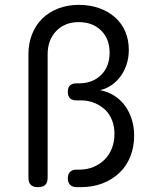

<svg xmlns="http://www.w3.org/2000/svg" viewBox="-20 -760 640 790"><path d="M176 -30Q176 -9 166.5 0.5Q157 10 136 10Q116 10 106.5 0.5Q97 -9 97 -30V-536Q97 -582 112 -619.5Q127 -657 154 -683.5Q181 -710 219.5 -725Q258 -740 304 -740Q350 -740 388 -726.5Q426 -713 453.5 -688.5Q481 -664 495.5 -630Q510 -596 510 -554Q510 -524 501.5 -497Q493 -470 477.5 -448Q462 -426 440 -410.5Q418 -395 392 -389Q423 -383 449 -367Q475 -351 493.5 -326Q512 -301 522 -269.5Q532 -238 532 -202Q532 -156 516.5 -116.5Q501 -77 471.5 -49Q442 -21 402 -5.5Q362 10 313 10H295Q278 10 268.5 0.5Q259 -9 259 -26Q259 -44 268.5 -53Q278 -62 295 -62H306Q338 -62 364.5 -73Q391 -84 410.5 -103.5Q430 -123 440.5 -150Q451 -177 451 -209Q451 -240 441 -265.5Q431 -291 412.5 -308.5Q394 -326 368.5 -336.5Q343 -347 312 -347H295Q277 -347 268 -355.5Q259 -364 259 -382Q259 -400 268 -408.5Q277 -417 295 -417H304Q361 -417 396 -451.5Q431 -486 431 -543Q431 -600 396 -634.5Q361 -669 304 -669Q247 -669 211.5 -632.5Q176 -596 176 -536Z"/></svg>

Font: Maple Mono NL Light
Style: Regular
Weight: 300
Monospace: yes
Designer: subframe7536
Version: Version 7.000